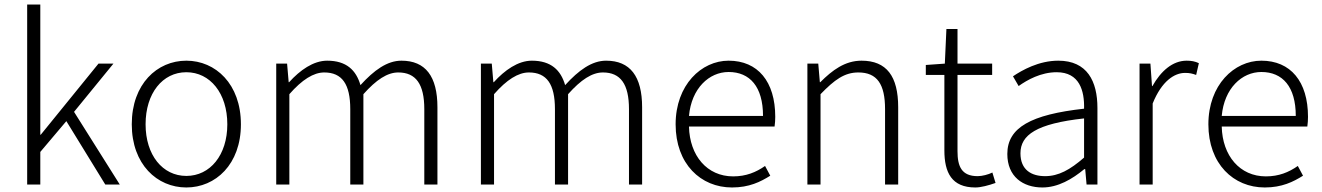

<svg xmlns="http://www.w3.org/2000/svg" viewBox="-20 -815 5839 848"><path d="M100 0H158V-144L273 -280L445 0H509L307 -321L481 -534H415L160 -220H158V-795H100Z M803 13C932 13 1044 -89 1044 -266C1044 -444 932 -547 803 -547C674 -547 562 -444 562 -266C562 -89 674 13 803 13ZM803 -38C698 -38 623 -130 623 -266C623 -403 698 -496 803 -496C908 -496 984 -403 984 -266C984 -130 908 -38 803 -38Z M1200 0H1258V-399C1314 -463 1365 -495 1412 -495C1491 -495 1527 -443 1527 -333V0H1585V-399C1642 -463 1691 -495 1739 -495C1817 -495 1854 -443 1854 -333V0H1912V-341C1912 -478 1859 -547 1753 -547C1690 -547 1632 -505 1572 -439C1553 -505 1510 -547 1425 -547C1364 -547 1305 -505 1257 -452H1255L1248 -534H1200Z M2104 0H2162V-399C2218 -463 2269 -495 2316 -495C2395 -495 2431 -443 2431 -333V0H2489V-399C2546 -463 2595 -495 2643 -495C2721 -495 2758 -443 2758 -333V0H2816V-341C2816 -478 2763 -547 2657 -547C2594 -547 2536 -505 2476 -439C2457 -505 2414 -547 2329 -547C2268 -547 2209 -505 2161 -452H2159L2152 -534H2104Z M3213 13C3289 13 3339 -12 3382 -39L3359 -82C3319 -54 3275 -36 3218 -36C3103 -36 3026 -127 3023 -256H3401C3403 -270 3404 -285 3404 -299C3404 -455 3327 -547 3198 -547C3078 -547 2964 -440 2964 -266C2964 -91 3075 13 3213 13ZM3023 -303C3034 -425 3112 -497 3198 -497C3292 -497 3350 -432 3350 -303Z M3546 0H3604V-399C3666 -463 3710 -495 3771 -495C3854 -495 3889 -443 3889 -333V0H3947V-341C3947 -478 3896 -547 3785 -547C3712 -547 3656 -505 3603 -452H3601L3594 -534H3546Z M4288 13C4312 13 4346 4 4377 -7L4363 -53C4345 -44 4318 -37 4298 -37C4227 -37 4209 -80 4209 -147V-484H4362V-534H4209V-687H4160L4153 -534L4069 -528V-484H4151V-151C4151 -53 4183 13 4288 13Z M4584 13C4653 13 4716 -24 4769 -68H4773L4779 0H4827V-338C4827 -456 4782 -547 4654 -547C4568 -547 4494 -505 4454 -478L4479 -435C4517 -462 4577 -496 4647 -496C4748 -496 4770 -414 4768 -335C4534 -309 4429 -252 4429 -135C4429 -35 4498 13 4584 13ZM4596 -37C4536 -37 4487 -64 4487 -138C4487 -219 4558 -269 4768 -292V-119C4706 -65 4655 -37 4596 -37Z M5013 0H5071V-358C5111 -457 5167 -493 5214 -493C5235 -493 5246 -490 5263 -484L5275 -536C5258 -544 5242 -547 5221 -547C5159 -547 5107 -501 5070 -435H5068L5061 -534H5013Z M5566 13C5642 13 5692 -12 5735 -39L5712 -82C5672 -54 5628 -36 5571 -36C5456 -36 5379 -127 5376 -256H5754C5756 -270 5757 -285 5757 -299C5757 -455 5680 -547 5551 -547C5431 -547 5317 -440 5317 -266C5317 -91 5428 13 5566 13ZM5376 -303C5387 -425 5465 -497 5551 -497C5645 -497 5703 -432 5703 -303Z"/></svg>

Font: Noto Sans CJK SC Light
Style: Regular
Weight: 300
Designer: Ryoko NISHIZUKA 西塚涼子 (kana, bopomofo & ideographs); Paul D. Hunt (Latin, Greek & Cyrillic); Sandoll Communications 산돌커뮤니
Foundry: Adobe
Version: Version 2.004;hotconv 1.0.118;makeotfexe 2.5.65603